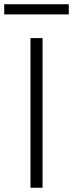

<svg xmlns="http://www.w3.org/2000/svg" viewBox="-53 -887 345 907"><path d="M91 0V-707H148V0ZM-33 -819V-867H272V-819Z"/></svg>

Font: Onest ExtraLight
Style: Regular
Weight: 250
Designer: Dmitri Voloshin, Andrey Kudryavtsev
Foundry: Dmitri Voloshin, Andrey Kudryavtsev
Version: Version 1.000;gftools[0.9.33]